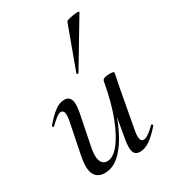

<svg xmlns="http://www.w3.org/2000/svg" viewBox="-182 -826 832 934"><g transform="rotate(-30 234.0 -359.5)"><path d="M130 13Q88 13 72 -18.5Q56 -50 70 -119L106 -297Q111 -327 106.5 -339.5Q102 -352 90 -352Q80 -352 64 -340Q48 -328 29 -309Q25 -305 21 -309Q17 -313 21 -317Q54 -355 80.5 -375Q107 -395 134 -395Q160 -395 169 -373Q178 -351 167 -297L135 -138Q123 -83 132.5 -57Q142 -31 169 -31Q200 -31 233.5 -71.5Q267 -112 297 -189Q327 -266 347 -377L361 -376Q342 -259 306.5 -171.5Q271 -84 226 -35.5Q181 13 130 13ZM329 9Q302 9 294.5 -13Q287 -35 296 -84L347 -377Q350 -394 387 -394Q403 -394 408 -392Q413 -390 413 -387Q413 -384 408 -361Q403 -338 398 -312L357 -89Q348 -33 373 -33Q384 -33 401 -44.5Q418 -56 439 -77Q442 -81 446 -76.5Q450 -72 447 -69Q412 -29 384 -10Q356 9 329 9ZM260 -473Q259 -470 253.5 -472Q248 -474 250 -476L338 -716Q339 -720 351 -723.5Q363 -727 378.5 -729.5Q394 -732 404.5 -731.5Q415 -731 412 -727Z"/></g></svg>

Font: Cormorant Light Medium
Style: Italic
Weight: 500
Italic angle: -10°
Version: Version 4.000